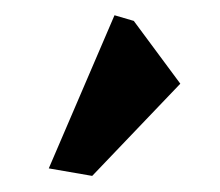

<svg xmlns="http://www.w3.org/2000/svg" viewBox="-20 -716 284 248"><path d="M127.9 -696.3 152.8 -689 212.9 -607.9 99.1 -488.8 43 -498.5Z"/></svg>

Font: Lapsus Pro (theguybrush.com)
Style: Bold
Weight: 700
Designer: Jose Roses
Version: Version 1.00 February 9, 2018, initial release